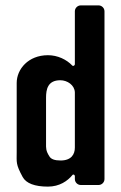

<svg xmlns="http://www.w3.org/2000/svg" viewBox="-20 -687 449 713"><path d="M158 -482C85 -482 42 -430 42 -379V-122C42 -84 38 -78 64 -30C77 -6 109 6 158 6C201 6 231 -15 249 -37C252 -41 258 -38 258 -33V-22C258 -10 268 0 280 0H346C358 0 368 -10 368 -22V-645C368 -657 358 -667 346 -667H280C268 -667 258 -657 258 -645V-449C258 -443 251 -440 248 -444C227 -466 194 -482 158 -482ZM258 -344V-139C258 -114 245 -91 205 -91C183 -91 169 -96 163 -107C150 -127 151 -138 151 -153V-324C151 -355 157 -389 204 -389C230 -389 257 -371 258 -344Z"/></svg>

Font: DIN Rundschrift
Style: Mittel
Weight: 400
Version: Version 1.027